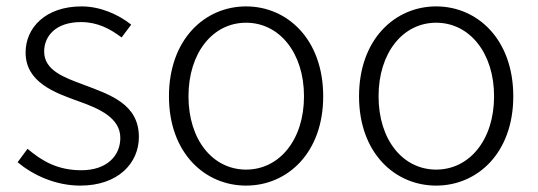

<svg xmlns="http://www.w3.org/2000/svg" viewBox="-20 -567 1680 600"><path d="M231 13C349 13 414 -57 414 -139C414 -242 324 -271 242 -302C180 -325 118 -347 118 -406C118 -454 154 -498 233 -498C285 -498 324 -477 360 -450L390 -490C350 -522 293 -547 235 -547C123 -547 60 -481 60 -403C60 -311 148 -278 227 -250C289 -228 356 -199 356 -136C356 -81 315 -35 234 -35C161 -35 112 -63 66 -102L35 -60C83 -20 153 13 231 13Z M749 13C878 13 990 -89 990 -266C990 -444 878 -547 749 -547C620 -547 508 -444 508 -266C508 -89 620 13 749 13ZM749 -37C645 -37 569 -130 569 -266C569 -402 645 -496 749 -496C853 -496 930 -402 930 -266C930 -130 853 -37 749 -37Z M1343 13C1472 13 1584 -89 1584 -266C1584 -444 1472 -547 1343 -547C1214 -547 1102 -444 1102 -266C1102 -89 1214 13 1343 13ZM1343 -37C1239 -37 1163 -130 1163 -266C1163 -402 1239 -496 1343 -496C1447 -496 1524 -402 1524 -266C1524 -130 1447 -37 1343 -37Z"/></svg>

Font: Noto Sans JP Light
Style: Regular
Weight: 300
Designer: Ryoko NISHIZUKA (kana & ideographs); Paul D. Hunt (Latin, Greek & Cyrillic); Wenlong ZHANG (bopomofo); Sandoll Communica
Foundry: Adobe Systems Incorporated
Version: Version 1.004;PS 1.004;hotconv 1.0.82;makeotf.lib2.5.63406